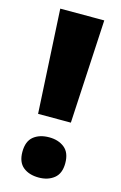

<svg xmlns="http://www.w3.org/2000/svg" viewBox="-113 -764 520 826"><g transform="rotate(15 146.5 -351.0)"><path d="M220 -252H74L49 -714H245ZM51 -77Q51 -124 77.5 -145.5Q104 -167 147 -167Q188 -167 215 -145.5Q242 -124 242 -77Q242 -31 215 -9.5Q188 12 147 12Q104 12 77.5 -9.5Q51 -31 51 -77Z"/></g></svg>

Font: Noto Sans Khmer ExtraCondensed ExtraBold
Style: Regular
Weight: 800
Width: 2
Designer: Danh Hong and the Monotype Design Team
Foundry: Monotype Imaging Inc.
Version: Version 2.004